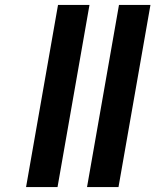

<svg xmlns="http://www.w3.org/2000/svg" viewBox="-20 -761 632 781"><path d="M344 -741 214 0H86L216 -741ZM592 -741 462 0H334L464 -741Z"/></svg>

Font: Poppins SemiBold
Style: Italic
Weight: 600
Italic angle: -10°
Designer: Ninad Kale (Devanagari), Jonny Pinhorn (Latin)
Foundry: Indian Type Foundry
Version: Version 3.200;PS 1.000;hotconv 16.6.54;makeotf.lib2.5.65590